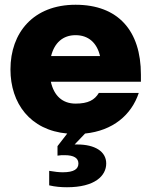

<svg xmlns="http://www.w3.org/2000/svg" viewBox="-20 -552 636 808"><path d="M262 236C379 236 427 188 427 136C427 85 379 56 305 56H294L338 10C455 -2 533 -68 564 -161H396C378 -131 351 -116 298 -116C243 -116 207 -149 194 -208H573V-238C573 -423 477 -532 298 -532C120 -532 24 -414 24 -260C24 -117 107 -4 263 10L222 63V103C232 101 242 101 252 101C292 101 310 114 310 136C310 159 292 173 244 173C230 173 209 171 187 167V228C212 234 237 236 262 236ZM195 -316C209 -372 245 -404 298 -404C352 -404 388 -372 401 -316Z"/></svg>

Font: Aspekta 850
Style: Regular
Weight: 850
Designer: Ivo Dolenc
Version: Version 2.000